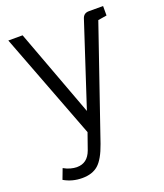

<svg xmlns="http://www.w3.org/2000/svg" viewBox="-148 -670 864 1011"><g transform="rotate(-20 284.5 -165.0)"><path d="M36 215 58 157Q95 178 132 178Q191 178 214 115L246 24L19 -572H99L281 -82L433 -546Q442 -572 470 -572H550V-519L501 -511L289 106Q262 183 228.5 212.5Q195 242 138.5 242Q82 242 36 215Z"/></g></svg>

Font: Fauna One
Style: Regular
Weight: 400
Version: Version 1.001